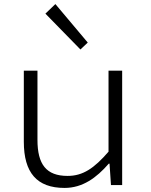

<svg xmlns="http://www.w3.org/2000/svg" viewBox="-20 -909 740 943"><path d="M203 -842 375 -666 411 -700 252 -889ZM97 -213C97 -61 161 14 297 14C386 14 454 -36 514 -105H518L525 0H580V-562H513V-164C442 -82 387 -45 312 -45C207 -45 164 -102 164 -222V-562H97Z"/></svg>

Font: Kawkab Mono Light
Style: Regular
Weight: 300
Monospace: yes
Designer: Abdullah Arif
Foundry: Abdullah Arif
Version: Version 1.000;PS 000.500;hotconv 1.0.88;makeotf.lib2.5.64775